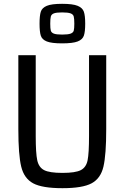

<svg xmlns="http://www.w3.org/2000/svg" viewBox="-20 -977 653 1005"><path d="M76 -301V-688H167V-265Q167 -175 175 -138Q183 -101 211 -86.5Q239 -72 307 -72Q375 -72 403 -86.5Q431 -101 438.5 -138Q446 -175 446 -265V-688H536V-301Q536 -167 521.5 -105Q507 -43 459.5 -17.5Q412 8 307 8Q201 8 153.5 -17.5Q106 -43 91 -105Q76 -167 76 -301ZM187 -853Q187 -895 193.5 -915.5Q200 -936 225 -946.5Q250 -957 305 -957Q361 -957 386.5 -946.5Q412 -936 419 -915.5Q426 -895 426 -853Q426 -811 419 -790.5Q412 -770 386.5 -760Q361 -750 305 -750Q250 -750 225 -760Q200 -770 193.5 -790.5Q187 -811 187 -853ZM369 -853Q369 -879 366 -890.5Q363 -902 349.5 -907Q336 -912 305 -912Q275 -912 262 -907Q249 -902 246 -890.5Q243 -879 243 -853Q243 -827 246 -816.5Q249 -806 262 -801Q275 -796 305 -796Q336 -796 349.5 -801Q363 -806 366 -816.5Q369 -827 369 -853Z"/></svg>

Font: Saira Semi Condensed
Style: Regular
Weight: 400
Width: 4
Designer: Hector Gatti with collaboration of the Omnibus-Type team
Foundry: Omnibus-Type
Version: Version 1.001; ttfautohint (v1.8)